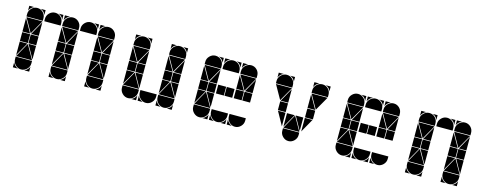

<svg xmlns="http://www.w3.org/2000/svg" viewBox="-25 -986 3742 1478"><g transform="rotate(15 1846.0 -247.0)"><path d="M284 -492Q311 -492 330 -473Q349 -454 349 -427V-407H219V-427Q219 -453 238.5 -472.5Q258 -492 284 -492ZM142 -492Q169 -492 188 -473Q207 -454 207 -427V-407H77V-427Q77 -453 96.5 -472.5Q116 -492 142 -492ZM568 -492Q595 -492 614 -473Q633 -454 633 -427V-407H503V-427Q503 -453 522.5 -472.5Q542 -492 568 -492ZM426 -492Q453 -492 472 -473Q491 -454 491 -427V-407H361V-427Q361 -453 380.5 -472.5Q400 -492 426 -492ZM710 -492Q737 -492 756 -473Q775 -454 775 -427V-407H645V-427Q645 -453 664.5 -472.5Q684 -492 710 -492ZM710 -2Q684 -2 664.5 -21.5Q645 -41 645 -67V-87H775V-67Q775 -41 755.5 -21.5Q736 -2 710 -2ZM426 -2Q400 -2 380.5 -21.5Q361 -41 361 -67V-87H491V-67Q491 -41 471.5 -21.5Q452 -2 426 -2ZM142 -2Q116 -2 96.5 -21.5Q77 -41 77 -67V-87H207V-67Q207 -41 187.5 -21.5Q168 -2 142 -2ZM647 -92 710 -205 774 -92ZM363 -92 426 -205 490 -92ZM79 -92 142 -205 206 -92ZM206 -402 142 -290 79 -402ZM774 -402 710 -290 647 -402ZM490 -402 426 -290 363 -402ZM708 -212H645V-282H708ZM424 -212H361V-282H424ZM140 -212H77V-282H140ZM775 -212H713V-282H775ZM491 -212H429V-282H491ZM207 -212H145V-282H207ZM77 -287V-395L138 -287ZM361 -287V-395L422 -287ZM645 -287V-395L706 -287ZM645 -207H706L645 -99ZM361 -207H422L361 -99ZM77 -207H138L77 -99ZM207 -287H147L207 -395ZM775 -207V-99L715 -207ZM775 -287H715L775 -395ZM491 -207V-99L431 -207ZM207 -207V-99L147 -207ZM491 -287H431L491 -395ZM77 -42Q89 -14 117 -2H77ZM645 -42Q657 -14 685 -2H645ZM361 -42Q373 -14 401 -2H361ZM361 -492H401Q387 -487 377 -477Q367 -467 361 -453ZM736 -2Q750 -8 760 -18Q770 -28 775 -42V-2ZM77 -492H117Q103 -487 93 -477Q83 -467 77 -453ZM168 -2Q182 -8 192 -18Q202 -28 207 -42V-2ZM645 -492H685Q671 -487 661 -477Q651 -467 645 -453ZM452 -2Q466 -8 476 -18Q486 -28 491 -42V-2ZM633 -492V-453Q623 -482 594 -492ZM349 -492V-453Q339 -482 310 -492ZM207 -492V-453Q197 -482 168 -492Z M994 -492Q1021 -492 1040 -473Q1059 -454 1059 -427V-407H929V-427Q929 -453 948.5 -472.5Q968 -492 994 -492ZM1278 -492Q1305 -492 1324 -473Q1343 -454 1343 -427V-407H1213V-427Q1213 -453 1232.5 -472.5Q1252 -492 1278 -492ZM1278 -2Q1252 -2 1232.5 -21.5Q1213 -41 1213 -67V-87H1343V-67Q1343 -41 1323.5 -21.5Q1304 -2 1278 -2ZM994 -2Q968 -2 948.5 -21.5Q929 -41 929 -67V-87H1059V-67Q1059 -41 1039.5 -21.5Q1020 -2 994 -2ZM1136 -2Q1110 -2 1090.5 -21.5Q1071 -41 1071 -67V-87H1201V-67Q1201 -41 1181.5 -21.5Q1162 -2 1136 -2ZM1215 -92 1278 -205 1342 -92ZM931 -92 994 -205 1058 -92ZM1058 -402 994 -290 931 -402ZM1342 -402 1278 -290 1215 -402ZM1276 -212H1213V-282H1276ZM992 -212H929V-282H992ZM1343 -212H1281V-282H1343ZM1059 -212H997V-282H1059ZM929 -287V-395L990 -287ZM1213 -287V-395L1274 -287ZM1213 -207H1274L1213 -99ZM929 -207H990L929 -99ZM1059 -287H999L1059 -395ZM1343 -207V-99L1283 -207ZM1059 -207V-99L999 -207ZM1343 -287H1283L1343 -395ZM1071 -42Q1083 -14 1111 -2H1071ZM1213 -42Q1225 -14 1253 -2H1213ZM1213 -492H1253Q1239 -487 1229 -477Q1219 -467 1213 -453ZM929 -492H969Q955 -487 945 -477Q935 -467 929 -453ZM1020 -2Q1034 -8 1044 -18Q1054 -28 1059 -42V-2ZM1304 -2Q1318 -8 1328 -18Q1338 -28 1343 -42V-2ZM1343 -492V-453Q1333 -482 1304 -492ZM1059 -492V-453Q1049 -482 1020 -492Z M1704 -492Q1731 -492 1750 -473Q1769 -454 1769 -427V-407H1639V-427Q1639 -453 1658.5 -472.5Q1678 -492 1704 -492ZM1562 -492Q1589 -492 1608 -473Q1627 -454 1627 -427V-407H1497V-427Q1497 -453 1516.5 -472.5Q1536 -492 1562 -492ZM1846 -492Q1873 -492 1892 -473Q1911 -454 1911 -427V-407H1781V-427Q1781 -453 1800.5 -472.5Q1820 -492 1846 -492ZM1846 -2Q1820 -2 1800.5 -21.5Q1781 -41 1781 -67V-87H1911V-67Q1911 -41 1891.5 -21.5Q1872 -2 1846 -2ZM1562 -2Q1536 -2 1516.5 -21.5Q1497 -41 1497 -67V-87H1627V-67Q1627 -41 1607.5 -21.5Q1588 -2 1562 -2ZM1704 -2Q1678 -2 1658.5 -21.5Q1639 -41 1639 -67V-87H1769V-67Q1769 -41 1749.5 -21.5Q1730 -2 1704 -2ZM1499 -92 1562 -205 1626 -92ZM1626 -402 1562 -290 1499 -402ZM1910 -402 1846 -290 1783 -402ZM1702 -212H1639V-282H1702ZM1844 -212H1781V-282H1844ZM1560 -212H1497V-282H1560ZM1769 -212H1707V-282H1769ZM1911 -212H1849V-282H1911ZM1627 -212H1565V-282H1627ZM1497 -287V-395L1558 -287ZM1781 -287V-395L1842 -287ZM1497 -207H1558L1497 -99ZM1627 -287H1567L1627 -395ZM1627 -207V-99L1567 -207ZM1911 -287H1851L1911 -395ZM1639 -42Q1651 -14 1679 -2H1639ZM1781 -42Q1793 -14 1821 -2H1781ZM1781 -492H1821Q1807 -487 1797 -477Q1787 -467 1781 -453ZM1730 -2Q1744 -8 1754 -18Q1764 -28 1769 -42V-2ZM1588 -2Q1602 -8 1612 -18Q1622 -28 1627 -42V-2ZM1639 -492H1679Q1665 -487 1655 -477Q1645 -467 1639 -453ZM1769 -492V-453Q1759 -482 1730 -492ZM1627 -492V-453Q1617 -482 1588 -492Z M2130 -492Q2157 -492 2176 -473Q2195 -454 2195 -427V-407H2065V-427Q2065 -453 2084.5 -472.5Q2104 -492 2130 -492ZM2414 -492Q2441 -492 2460 -473Q2479 -454 2479 -427V-407H2349V-427Q2349 -453 2368.5 -472.5Q2388 -492 2414 -492ZM2272 -2Q2246 -2 2226.5 -21.5Q2207 -41 2207 -67V-87H2337V-67Q2337 -41 2317.5 -21.5Q2298 -2 2272 -2ZM2209 -92 2272 -205 2336 -92ZM2194 -402 2130 -290 2067 -402ZM2478 -402 2414 -290 2351 -402ZM2412 -212H2349V-282H2412ZM2195 -212H2133V-282H2195ZM2349 -287V-395L2410 -287ZM2349 -207H2410L2349 -99ZM2207 -207H2268L2207 -99ZM2195 -287H2135L2195 -395ZM2337 -207V-99L2277 -207ZM2195 -207V-99L2135 -207ZM2349 -492H2389Q2375 -487 2365 -477Q2355 -467 2349 -453ZM2065 -492H2105Q2091 -487 2081 -477Q2071 -467 2065 -453ZM2479 -492V-453Q2469 -482 2440 -492ZM2195 -492V-453Q2185 -482 2156 -492Z M2840 -492Q2867 -492 2886 -473Q2905 -454 2905 -427V-407H2775V-427Q2775 -453 2794.5 -472.5Q2814 -492 2840 -492ZM2698 -492Q2725 -492 2744 -473Q2763 -454 2763 -427V-407H2633V-427Q2633 -453 2652.5 -472.5Q2672 -492 2698 -492ZM2982 -492Q3009 -492 3028 -473Q3047 -454 3047 -427V-407H2917V-427Q2917 -453 2936.5 -472.5Q2956 -492 2982 -492ZM2982 -2Q2956 -2 2936.5 -21.5Q2917 -41 2917 -67V-87H3047V-67Q3047 -41 3027.5 -21.5Q3008 -2 2982 -2ZM2698 -2Q2672 -2 2652.5 -21.5Q2633 -41 2633 -67V-87H2763V-67Q2763 -41 2743.5 -21.5Q2724 -2 2698 -2ZM2840 -2Q2814 -2 2794.5 -21.5Q2775 -41 2775 -67V-87H2905V-67Q2905 -41 2885.5 -21.5Q2866 -2 2840 -2ZM2635 -92 2698 -205 2762 -92ZM2762 -402 2698 -290 2635 -402ZM3046 -402 2982 -290 2919 -402ZM2838 -212H2775V-282H2838ZM2980 -212H2917V-282H2980ZM2696 -212H2633V-282H2696ZM2905 -212H2843V-282H2905ZM3047 -212H2985V-282H3047ZM2763 -212H2701V-282H2763ZM2633 -287V-395L2694 -287ZM2917 -287V-395L2978 -287ZM2633 -207H2694L2633 -99ZM2763 -287H2703L2763 -395ZM2763 -207V-99L2703 -207ZM3047 -287H2987L3047 -395ZM2775 -42Q2787 -14 2815 -2H2775ZM2917 -42Q2929 -14 2957 -2H2917ZM2917 -492H2957Q2943 -487 2933 -477Q2923 -467 2917 -453ZM2866 -2Q2880 -8 2890 -18Q2900 -28 2905 -42V-2ZM2724 -2Q2738 -8 2748 -18Q2758 -28 2763 -42V-2ZM2775 -492H2815Q2801 -487 2791 -477Q2781 -467 2775 -453ZM2905 -492V-453Q2895 -482 2866 -492ZM2763 -492V-453Q2753 -482 2724 -492Z M3408 -492Q3435 -492 3454 -473Q3473 -454 3473 -427V-407H3343V-427Q3343 -453 3362.5 -472.5Q3382 -492 3408 -492ZM3266 -492Q3293 -492 3312 -473Q3331 -454 3331 -427V-407H3201V-427Q3201 -453 3220.5 -472.5Q3240 -492 3266 -492ZM3550 -492Q3577 -492 3596 -473Q3615 -454 3615 -427V-407H3485V-427Q3485 -453 3504.5 -472.5Q3524 -492 3550 -492ZM3550 -2Q3524 -2 3504.5 -21.5Q3485 -41 3485 -67V-87H3615V-67Q3615 -41 3595.5 -21.5Q3576 -2 3550 -2ZM3266 -2Q3240 -2 3220.5 -21.5Q3201 -41 3201 -67V-87H3331V-67Q3331 -41 3311.5 -21.5Q3292 -2 3266 -2ZM3487 -92 3550 -205 3614 -92ZM3203 -92 3266 -205 3330 -92ZM3330 -402 3266 -290 3203 -402ZM3614 -402 3550 -290 3487 -402ZM3548 -212H3485V-282H3548ZM3264 -212H3201V-282H3264ZM3615 -212H3553V-282H3615ZM3331 -212H3269V-282H3331ZM3201 -287V-395L3262 -287ZM3485 -287V-395L3546 -287ZM3485 -207H3546L3485 -99ZM3201 -207H3262L3201 -99ZM3331 -287H3271L3331 -395ZM3615 -207V-99L3555 -207ZM3331 -207V-99L3271 -207ZM3615 -287H3555L3615 -395ZM3201 -42Q3213 -14 3241 -2H3201ZM3485 -42Q3497 -14 3525 -2H3485ZM3485 -492H3525Q3511 -487 3501 -477Q3491 -467 3485 -453ZM3201 -492H3241Q3227 -487 3217 -477Q3207 -467 3201 -453ZM3292 -2Q3306 -8 3316 -18Q3326 -28 3331 -42V-2ZM3576 -2Q3590 -8 3600 -18Q3610 -28 3615 -42V-2ZM3473 -492V-453Q3463 -482 3434 -492ZM3331 -492V-453Q3321 -482 3292 -492Z"/></g></svg>

Font: CAT DyFa
Style: Regular
Weight: 400
Designer: Peter Wiegel
Foundry: Peter Wiegel
Version: Version 1.001; ttfautohint (v1.3)